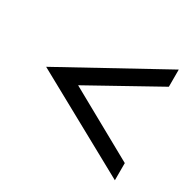

<svg xmlns="http://www.w3.org/2000/svg" viewBox="-111 -631 704 697"><g transform="rotate(30 241.0 -282.0)"><path d="M28 -282 450 -50V-122L162 -282L450 -442V-514Z"/></g></svg>

Font: Charger Pro
Style: Regular
Weight: 400
Designer: Jasper
Foundry: Cannot Into Space Fonts
Version: Version 1.09